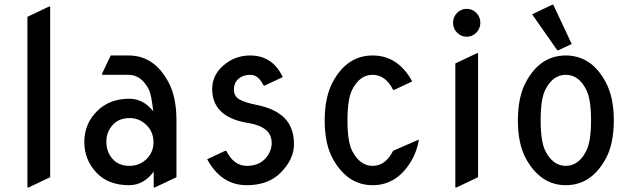

<svg xmlns="http://www.w3.org/2000/svg" viewBox="-20 -785 2728 824"><path d="M97.7 19.5V-712.9L190.4 -756.8H195.3V-24.4L102.5 19.5Z M639.6 19.5V-48.8Q597.7 9.3 534.7 9.8Q443.4 9.8 392.6 -45.4Q341.8 -100.6 341.8 -175.8Q341.8 -253.9 397 -308.6Q450.2 -361.3 534.7 -361.3Q594.7 -361.3 637.7 -307.6Q628.9 -381.3 619.6 -399.4Q586.9 -463.9 531.7 -463.9H418V-468.8L455.1 -546.9H531.7Q641.1 -546.9 702.1 -434.1Q737.3 -369.6 737.3 -268.6V-24.4L644.5 19.5ZM436.5 -176.8Q436.5 -132.8 463.1 -103Q489.7 -73.2 535.2 -73.2Q580.1 -73.2 610.4 -104Q638.7 -132.8 638.7 -174.8Q638.7 -218.8 608.4 -248.5Q578.1 -278.3 535.6 -278.3Q490.2 -278.3 462.9 -248Q436.5 -218.3 436.5 -176.8Z M869.1 -101.6Q869.1 -101.6 946.3 -137.7H951.2Q983.4 -73.2 1039.1 -73.2Q1092.8 -73.2 1122.1 -108.4Q1146 -137.2 1146 -171.4Q1146 -207 1120.6 -228Q1094.2 -249.5 1044.4 -257.3Q981 -267.6 943.4 -294.4Q890.6 -332 890.6 -402.8Q890.6 -470.7 952.6 -515.1Q997.6 -546.9 1053.7 -546.9Q1149.9 -546.9 1193.4 -454.1L1116.2 -418H1111.3Q1089.4 -463.9 1053.7 -463.9Q1024.9 -463.9 1006.3 -449.2Q983.9 -431.6 983.9 -400.9Q983.9 -371.1 1008.3 -357.9Q1033.2 -344.2 1084.5 -334Q1147.9 -321.3 1187.5 -290.5Q1241.7 -248.5 1241.7 -166Q1241.7 -102.1 1185.5 -44.9Q1132.3 9.8 1039.1 9.8Q929.7 9.8 869.1 -101.6Z M1777.8 -184.1Q1769 -137.7 1750 -103Q1688 9.8 1579.1 9.8Q1471.7 9.8 1408.7 -103Q1373.5 -166 1373.5 -268.6Q1373.5 -369.1 1408.7 -434.1Q1469.7 -546.9 1579.1 -546.9Q1688.5 -546.9 1749 -435.5L1671.9 -399.4H1667Q1634.8 -463.9 1579.1 -463.9Q1523.4 -463.9 1491.2 -399.4Q1471.2 -358.9 1471.2 -268.6Q1471.2 -177.7 1491.2 -137.7Q1524.4 -73.2 1579.1 -73.2Q1634.8 -73.2 1667 -137.7L1772.9 -184.1Z M1941.4 -645Q1924.3 -662.6 1924.3 -687.3Q1924.3 -711.9 1941.4 -729.5Q1958.5 -747.1 1982.9 -747.1Q2007.3 -747.1 2024.4 -729.5Q2041.5 -711.9 2041.5 -687.3Q2041.5 -662.6 2024.4 -645Q2007.3 -627.4 1982.9 -627.4Q1958.5 -627.4 1941.4 -645ZM1934.1 19.5V-512.7L2026.9 -556.6H2031.7V-24.4L1939 19.5Z M2320.3 -137.7Q2352.5 -73.2 2408.2 -73.2Q2463.9 -73.2 2496.1 -137.7Q2516.6 -178.2 2516.6 -268.6Q2516.6 -358.9 2496.1 -399.4Q2464.4 -463.9 2408.2 -463.9Q2352.1 -463.9 2319.8 -398.9Q2300.3 -359.4 2300.3 -268.6Q2300.3 -177.7 2320.3 -137.7ZM2202.6 -268.6Q2202.6 -370.1 2237.8 -434.1Q2298.8 -546.9 2408.2 -546.9Q2517.6 -546.9 2578.6 -434.1Q2614.3 -369.1 2614.3 -268.6Q2614.3 -166.5 2579.1 -103Q2517.1 9.8 2408.2 9.8Q2300.8 9.8 2237.8 -103Q2202.6 -166 2202.6 -268.6ZM2349.6 -764.6H2354.5L2433.6 -596.2L2376.5 -569.3H2371.6L2263.7 -723.6Z"/></svg>

Font: Nova Oval
Style: Book
Weight: 400
Version: Version 2.000